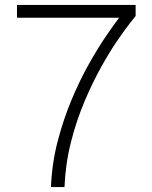

<svg xmlns="http://www.w3.org/2000/svg" viewBox="-20 -760 618 780"><path d="M187 0Q191 -97 214.5 -187Q238 -277 271.5 -356.5Q305 -436 342 -501.5Q379 -567 411.5 -614.5Q444 -662 464 -688H49V-740H531V-695Q531 -695 511.5 -670.5Q492 -646 460 -600Q428 -554 392.5 -490.5Q357 -427 324 -349.5Q291 -272 268.5 -183.5Q246 -95 242 0Z"/></svg>

Font: Be Vietnam Pro ExtraLight
Style: Regular
Weight: 200
Designer: Lam Bao, Tony Le, Vietanh Nguyen
Foundry: Yellow Type Foundry
Version: Version 1.002; ttfautohint (v1.8.3)